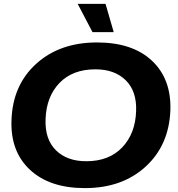

<svg xmlns="http://www.w3.org/2000/svg" viewBox="-20 -956 914 986"><path d="M455 -791 379 -936H522L564 -791ZM416 10Q235 10 134 -84Q33 -178 39 -339Q45 -519 166 -628.5Q287 -738 478 -738Q660 -738 760 -644.5Q860 -551 855 -390Q848 -210 727.5 -100Q607 10 416 10ZM423 -128Q540 -128 607.5 -199Q675 -270 679 -385Q683 -487 626 -543.5Q569 -600 470 -600Q353 -600 285.5 -530Q218 -460 214 -344Q210 -241 267 -184.5Q324 -128 423 -128Z"/></svg>

Font: Mona Sans Expanded
Style: Bold Italic
Weight: 700
Width: 7
Italic angle: -11.7°
Designer: Deni Anggara
Foundry: GitHub
Version: Version 1.001;gftools[0.9.33]